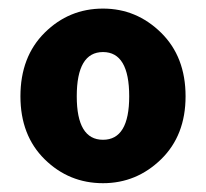

<svg xmlns="http://www.w3.org/2000/svg" viewBox="-20 -833 467 436"><path d="M213.9 -417Q136.7 -417 81.5 -471.2Q26.4 -525.4 26.4 -614.3Q26.4 -704.1 81.5 -758.8Q136.7 -813.5 213.9 -813.5Q290 -813.5 345.7 -758.8Q401.4 -704.1 401.4 -614.3Q401.4 -525.4 345.7 -471.2Q290 -417 213.9 -417ZM213.9 -515.6Q273.4 -515.6 273.4 -614.3Q273.4 -714.8 213.9 -714.8Q154.3 -714.8 154.3 -614.3Q154.3 -515.6 213.9 -515.6Z"/></svg>

Font: Gen Jyuu Gothic Heavy
Style: Bold
Weight: 900
Designer: [Source Han Sans]
Ryoko NISHIZUKA  (kana & ideographs); Paul D. Hunt (Latin, Greek & Cyrillic); Wenlong ZHANG  (bopomofo
Version: Version 1.002.20150607